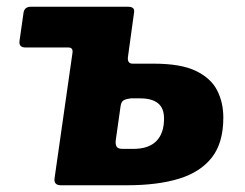

<svg xmlns="http://www.w3.org/2000/svg" viewBox="-20 -550 726 570"><path d="M161 0Q139 0 142 -21L195 -392Q198 -409 183 -409H56Q35 -409 38 -429L50 -513Q53 -530 72 -530H360Q381 -530 378 -513L360 -382Q357 -361 374 -361H436Q517 -361 561.5 -339.5Q606 -318 624.5 -282Q643 -246 643 -201Q643 -126 609 -82.5Q575 -39 511.5 -19.5Q448 0 357 0ZM344 -108H376Q421 -108 444 -131Q467 -154 467 -198Q467 -229 449 -243.5Q431 -258 396 -258H369Q357 -257 348.5 -253Q340 -249 338 -235L324 -136Q322 -124 325.5 -116Q329 -108 344 -108Z"/></svg>

Font: Libre Franklin ExtraBold
Style: Italic
Weight: 800
Italic angle: -8°
Designer: Pablo Impallari, Rodrigo Fuenzalida, Nhung Nguyen
Foundry: Impallari Type
Version: Version 3.000